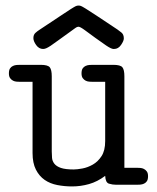

<svg xmlns="http://www.w3.org/2000/svg" viewBox="-20 -664 565 690"><path d="M100 -527Q100 -539 107 -545.5Q114 -552 122 -557Q169 -588 195 -605.5Q221 -623 234.5 -631.5Q248 -640 252.5 -642Q257 -644 262 -644H263Q267 -644 271 -642.5Q275 -641 288 -633Q301 -625 327.5 -607.5Q354 -590 402 -558Q408 -554 416.5 -547Q425 -540 425 -526Q425 -517 415 -502.5Q405 -488 390 -488H388Q380 -488 361.5 -500.5Q343 -513 322.5 -528Q302 -543 285 -555.5Q268 -568 262 -568Q257 -568 251 -563.5Q245 -559 231 -549Q204 -530 188 -518Q172 -506 162 -499.5Q152 -493 146 -490.5Q140 -488 135 -488Q120 -488 110 -502Q100 -516 100 -527ZM12 -400Q12 -412 16 -418Q20 -424 26.5 -427Q33 -430 40 -430.5Q47 -431 53 -431H126Q152 -431 159 -422Q166 -413 166 -390V-120Q166 -108 167 -96.5Q168 -85 175.5 -75.5Q183 -66 199 -60.5Q215 -55 245 -55Q257 -55 276 -58.5Q295 -62 313.5 -72.5Q332 -83 345 -103Q358 -123 358 -157V-370H313Q308 -370 301 -370.5Q294 -371 288 -374Q282 -377 277.5 -383Q273 -389 273 -400Q273 -412 277 -418Q281 -424 287.5 -427Q294 -430 301 -430.5Q308 -431 314 -431H387Q413 -431 420 -422Q427 -413 427 -390V-61H472Q477 -61 484 -60.5Q491 -60 497 -57Q503 -54 507.5 -48Q512 -42 512 -31Q512 -19 508 -13Q504 -7 497.5 -4Q491 -1 484 -0.5Q477 0 471 0H398Q384 0 371.5 -4Q359 -8 358 -32Q330 -11 300 -2.5Q270 6 239 6Q212 6 186 1Q160 -4 140.5 -17.5Q121 -31 109 -54.5Q97 -78 97 -114V-370H52Q47 -370 40 -370.5Q33 -371 27 -374Q21 -377 16.5 -383Q12 -389 12 -400Z"/></svg>

Font: CMU Typewriter Custom
Style: Regular
Weight: 500
Monospace: yes
Version: Version 0.7.0